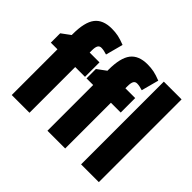

<svg xmlns="http://www.w3.org/2000/svg" viewBox="-164 -1006 1247 1247"><g transform="rotate(45 459.5 -382.5)"><path d="M231 -420V0H68V-420H7V-506L68 -551V-560Q68 -669 105 -717Q142 -765 223 -765Q255 -765 282 -759.5Q309 -754 347 -739L315 -619Q285 -629 263 -629Q246 -629 238.5 -615.5Q231 -602 231 -573V-553H321V-420ZM559 -420V0H396V-420H335V-506L396 -551V-560Q396 -669 433 -717Q470 -765 551 -765Q583 -765 610 -759.5Q637 -754 675 -739L643 -619Q613 -629 591 -629Q574 -629 566.5 -615.5Q559 -602 559 -573V-553H649V-420ZM705 0V-760H868V0Z"/></g></svg>

Font: Noto Sans UI CondBlack
Style: Regular
Weight: 900
Width: 3
Designer: Monotype Design Team
Foundry: Monotype Imaging Inc.
Version: Version 1.001